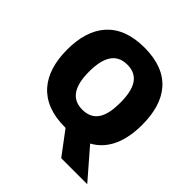

<svg xmlns="http://www.w3.org/2000/svg" viewBox="-228 -904 1253 1253"><g transform="rotate(45 398.5 -277.5)"><path d="M745 -358C745 -580 643 -725 399 -725C158 -725 51 -581 51 -359C51 -136 158 10 398 10H405L525 170H765L591 -31C700 -91 745 -209 745 -358ZM254 -358C254 -487 294 -567 399 -567C504 -567 542 -487 542 -358C542 -229 504 -151 398 -151C295 -151 254 -229 254 -358Z"/></g></svg>

Font: Noto Sans Tamil Black
Style: Regular
Weight: 900
Designer: Jelle Bosma - Monotype Design Team
Foundry: Monotype Imaging Inc.
Version: Version 2.004